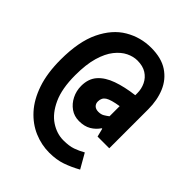

<svg xmlns="http://www.w3.org/2000/svg" viewBox="-222 -772 1044 1044"><g transform="rotate(45 300.0 -250.0)"><path d="M338 148Q278 148 221.5 124Q165 100 120.5 51Q76 2 50 -74Q24 -150 24 -254Q24 -393 66 -480Q108 -567 177 -607.5Q246 -648 327 -648Q406 -648 455.5 -615Q505 -582 528.5 -526Q552 -470 552 -400V-100H462L450 -148H446Q428 -121 400 -104.5Q372 -88 331 -88Q294 -88 265.5 -108Q237 -128 220.5 -161Q204 -194 204 -232Q204 -287 234.5 -321.5Q265 -356 320 -375.5Q375 -395 448 -404V-420Q448 -453 434 -482Q420 -511 392.5 -528.5Q365 -546 323 -546Q292 -546 260 -530.5Q228 -515 200.5 -480.5Q173 -446 156.5 -389.5Q140 -333 140 -250Q140 -147 170 -81.5Q200 -16 247 15Q294 46 345 46Q389 46 417.5 36Q446 26 474 10L522 94Q479 118 436 133Q393 148 338 148ZM370 -198Q390 -198 403.5 -206Q417 -214 430 -224V-302Q372 -293 350 -279Q328 -265 328 -236Q328 -219 339 -208.5Q350 -198 370 -198Z"/></g></svg>

Font: Source Code Pro ExtraLight Black
Style: Regular
Weight: 900
Monospace: yes
Version: Version 1.018;hotconv 1.0.116;makeotfexe 2.5.65601